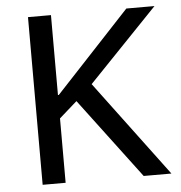

<svg xmlns="http://www.w3.org/2000/svg" viewBox="-50 -723 727 770"><g transform="rotate(-5 313.5 -337.5)"><path d="M90.8 0V-675H183.3V-353.3H186.7L486.7 -675H600L321.7 -385L609.2 0H497.5L255 -322.5L183.3 -259.2V0Z"/></g></svg>

Font: Funnel Sans
Style: Regular
Weight: 400
Designer: NORD ID, Kristian Moeller
Foundry: Dicotype
Version: Version 1.000